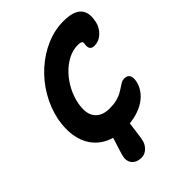

<svg xmlns="http://www.w3.org/2000/svg" viewBox="-258 -832 1158 1158"><g transform="rotate(-45 320.5 -253.0)"><path d="M253 205Q224 205 205.5 193Q187 181 180.5 162Q174 143 178 124Q182 105 191 77Q200 49 208.5 22.5Q217 -4 220 -19Q225 -41 242 -56Q259 -71 281 -79.5Q303 -88 322 -88Q341 -88 352 -79Q363 -70 359 -49Q351 -10 346 26Q341 62 337.5 90.5Q334 119 330 135Q325 162 303 183.5Q281 205 253 205ZM307 10Q209 10 148 -32.5Q87 -75 65 -149.5Q43 -224 61 -318Q78 -398 119.5 -469Q161 -540 221.5 -594.5Q282 -649 354 -680Q426 -711 501 -711Q559 -711 591.5 -695Q624 -679 635 -648.5Q646 -618 637 -576Q633 -549 617.5 -525.5Q602 -502 579.5 -487.5Q557 -473 528 -473Q514 -473 505.5 -479Q497 -485 494.5 -495.5Q492 -506 494 -518Q496 -528 495 -534.5Q494 -541 486 -544.5Q478 -548 461 -548Q418 -548 377.5 -527Q337 -506 303.5 -470.5Q270 -435 247 -391Q224 -347 215 -301Q199 -222 229.5 -181.5Q260 -141 326 -141Q362 -141 387.5 -147.5Q413 -154 431 -164Q449 -174 462.5 -183.5Q476 -193 488.5 -200Q501 -207 515 -207Q543 -207 552 -189.5Q561 -172 555 -142Q549 -113 530.5 -85.5Q512 -58 481 -36.5Q450 -15 406 -2.5Q362 10 307 10Z"/></g></svg>

Font: Shantell Sans
Style: Bold Italic
Weight: 700
Italic angle: -11°
Designer: Stephen Nixon, Anya Danilova, Shantell Martin
Foundry: Arrow Type
Version: Version 1.011;[c5ecc13dd]